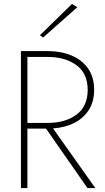

<svg xmlns="http://www.w3.org/2000/svg" viewBox="-20 -961 535 981"><path d="M375 -924 200 -769 184 -781 348 -941ZM87 -700H224Q292 -700 345.5 -677.5Q399 -655 430 -611Q461 -567 461 -502Q461 -442 434 -399.5Q407 -357 359.5 -333Q312 -309 251 -305L467 0H427L215 -304H120V0H87ZM224 -670H120V-333H224Q314 -333 371 -375.5Q428 -418 428 -502Q428 -586 370.5 -628Q313 -670 224 -670Z"/></svg>

Font: Jost* Thin
Style: Regular
Weight: 200
Version: Version 3.7